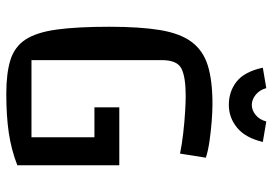

<svg xmlns="http://www.w3.org/2000/svg" viewBox="-148 -703 866 610"><g transform="rotate(90 285.0 -398.0)"><path d="M278 15Q213 15 171 2Q129 -11 106 -45.5Q83 -80 74 -144.5Q65 -209 65 -312Q65 -410 75.5 -473.5Q86 -537 113 -573.5Q140 -610 187.5 -625Q235 -640 310 -640Q335 -640 366.5 -637.5Q398 -635 429 -630.5Q460 -626 481 -619L468 -537Q439 -543 404 -547Q369 -551 337 -553Q305 -555 285 -555Q225 -555 198 -541.5Q171 -528 171 -479V-65H492L505 -20Q456 -1 402.5 7Q349 15 278 15ZM416 -30V-265H321V-344H505V-20ZM313 -692Q271 -692 239.5 -716.5Q208 -741 195 -800L260 -811Q266 -789 281.5 -777Q297 -765 313 -765Q330 -765 345 -777Q360 -789 366 -811L431 -800Q418 -745 386 -718.5Q354 -692 313 -692Z"/></g></svg>

Font: Changa
Style: Regular
Weight: 400
Designer: Eduardo Rodriguez Tunni
Foundry: Eduardo Rodriguez Tunni
Version: Version 3.003